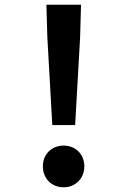

<svg xmlns="http://www.w3.org/2000/svg" viewBox="-20 -783 540 815"><path d="M202 -252H299L320 -624L324 -763H177L181 -624ZM250 12C300 12 338 -25 338 -77C338 -129 300 -165 250 -165C200 -165 162 -129 162 -77C162 -25 199 12 250 12Z"/></svg>

Font: Noto Sans Mono CJK SC
Style: Bold
Weight: 700
Designer: Ryoko NISHIZUKA 西塚涼子 (kana, bopomofo & ideographs); Paul D. Hunt (Latin, Greek & Cyrillic); Sandoll Communications 산돌커뮤니
Foundry: Adobe
Version: Version 2.004;hotconv 1.0.118;makeotfexe 2.5.65603